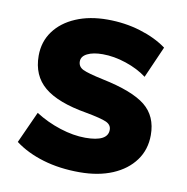

<svg xmlns="http://www.w3.org/2000/svg" viewBox="-66 -594 655 673"><g transform="rotate(10 261.0 -258.0)"><path d="M259.5 14Q188.5 14 129.8 -3.5Q71 -21 28.5 -53L79.5 -165.5Q121 -139 168.5 -123.8Q216 -108.5 258.5 -108.5Q338.5 -108.5 338.5 -150.5Q338.5 -168.5 319.8 -177Q301 -185.5 246.5 -195.5Q143.5 -213 95.8 -253Q48 -293 48 -363.5Q48 -413.5 75.5 -451Q103 -488.5 151.8 -509.2Q200.5 -530 264 -530Q326 -530 381.2 -513.2Q436.5 -496.5 476 -467.5L426.5 -355Q395.5 -378.5 352.2 -393Q309 -407.5 268.5 -407.5Q234.5 -407.5 214 -397.2Q193.5 -387 193.5 -369Q193.5 -350 211.5 -341.2Q229.5 -332.5 283.5 -321Q392 -298.5 437.8 -261.5Q483.5 -224.5 483.5 -157.5Q483.5 -105.5 455.2 -67Q427 -28.5 376.8 -7.2Q326.5 14 259.5 14Z"/></g></svg>

Font: Geologica
Style: Bold
Weight: 700
Designer: Sindre Bremnes, Frode Helland
Foundry: Monokrom Skriftforlag AS
Version: Version 1.010; ttfautohint (v1.8.4.7-5d5b);gftools[0.9.28]